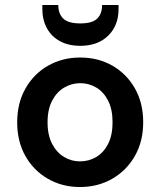

<svg xmlns="http://www.w3.org/2000/svg" viewBox="-20 -739 644 771"><path d="M301 12Q230 12 172.5 -21Q115 -54 82 -112.5Q49 -171 49 -248Q49 -325 82.5 -384Q116 -443 173.5 -475.5Q231 -508 302 -508Q374 -508 431 -475.5Q488 -443 521.5 -384.5Q555 -326 555 -248Q555 -171 521.5 -112.5Q488 -54 430.5 -21Q373 12 301 12ZM301 -91Q337 -91 366.5 -108.5Q396 -126 414 -161Q432 -196 432 -248Q432 -300 414 -335Q396 -370 366.5 -387.5Q337 -405 302 -405Q268 -405 238 -387.5Q208 -370 189.5 -335Q171 -300 171 -248Q171 -196 189.5 -161Q208 -126 237.5 -108.5Q267 -91 301 -91ZM302 -555Q255 -555 221 -573.5Q187 -592 168.5 -625.5Q150 -659 150 -703V-719H214Q214 -684 234 -664.5Q254 -645 302 -645Q351 -645 370.5 -664.5Q390 -684 390 -719H456V-702Q456 -658 437 -625Q418 -592 384 -573.5Q350 -555 302 -555Z"/></svg>

Font: DM Sans 24pt SemiBold
Style: Regular
Weight: 600
Designer: Colophon Foundry, Jonny Pinhorn
Foundry: Colophon Foundry
Version: Version 4.004;gftools[0.9.30]